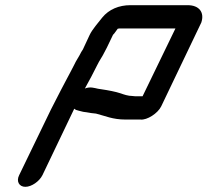

<svg xmlns="http://www.w3.org/2000/svg" viewBox="-20 -686 802 742"><path d="M383 -483C386 -489 389 -495 393 -502L416 -550C416 -551 418 -553 421 -556C426 -563 431 -569 435 -575C436 -575 440 -576 441 -576H658L531 -314H507C502 -314 498 -314 492 -315C475 -315 458 -321 447 -325C426 -332 399 -337 372 -341L359 -343C344 -346 329 -352 308 -344C325 -375 341 -404 356 -435C364 -452 376 -468 383 -483ZM705 -666H484C440 -666 401 -650 375 -618C361 -600 336 -572 326 -550L305 -505C303 -499 299 -492 294 -485C286 -468 274 -452 266 -434C256 -414 247 -398 236 -377L216 -339C203 -312 190 -290 177 -263L54 -9C42 15 54 36 78 36C102 36 132 15 144 -9L267 -266C272 -261 277 -260 285 -258L301 -254C313 -252 320 -251 333 -249L351 -247C387 -238 415 -224 465 -224H523C548 -221 590 -248 603 -275L758 -599C771 -638 750 -666 705 -666Z"/></svg>

Font: Electronic
Style: BlkUltIt
Weight: 900
Version: Version 1.011